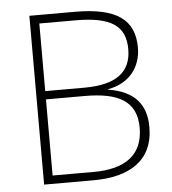

<svg xmlns="http://www.w3.org/2000/svg" viewBox="-52 -761 724 809"><g transform="rotate(-5 310.5 -357.0)"><path d="M295 -714H102V0H312C460 0 565 -59 565 -203C565 -297 518 -357 406 -375V-377C497 -393 546 -459 546 -541C546 -659 471 -714 295 -714ZM306 -392H141V-678H294C442 -678 505 -638 505 -538C505 -442 443 -392 306 -392ZM141 -357H305C446 -357 524 -317 524 -204C524 -89 449 -35 315 -35H141Z"/></g></svg>

Font: Noto Sans Malayalam ExtraLight
Style: Regular
Weight: 200
Designer: Jelle Bosma - Monotype Design Team
Foundry: Monotype Imaging Inc.
Version: Version 2.104